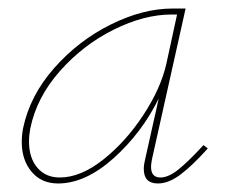

<svg xmlns="http://www.w3.org/2000/svg" viewBox="-20 -427 535 450"><path d="M467 -79Q430 -38 402.5 -17.5Q375 3 350 3Q317 3 317 -31Q317 -41 320 -53L352 -196Q312 -115 246 -56Q180 3 116 3Q77 3 54 -24.5Q31 -52 31 -94Q31 -110 34 -126Q50 -203 107 -267.5Q164 -332 239.5 -369.5Q315 -407 384 -407H415L336 -53Q334 -41 334 -36Q334 -11 356 -11Q375 -11 398.5 -30Q422 -49 457 -87ZM370 -278 395 -393H382Q318 -393 246.5 -357.5Q175 -322 120.5 -260.5Q66 -199 51 -126Q48 -110 48 -95Q48 -57 67.5 -34Q87 -11 120 -11Q169 -11 222 -53Q275 -95 316 -157.5Q357 -220 370 -278Z"/></svg>

Font: Ysabeau Thin
Style: Italic
Weight: 200
Italic angle: -12°
Designer: Christian Thalmann (Catharsis Fonts)
Version: Version 0.003